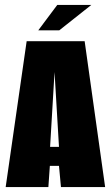

<svg xmlns="http://www.w3.org/2000/svg" viewBox="-20 -758 449 778"><path d="M3 0 88 -591H323L406 0H227L219 -86H182L176 0ZM183 -163H219L201 -466ZM135 -635 212 -738H350L220 -635Z"/></svg>

Font: Alumni Sans Black
Style: Regular
Weight: 900
Designer: Robert E. Leuschke
Foundry: Robert E. Leuschke
Version: Version 1.018